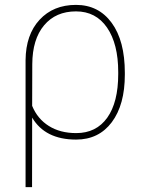

<svg xmlns="http://www.w3.org/2000/svg" viewBox="-20 -558 587 781"><path d="M289.1 -538.1Q380.9 -538.1 434.3 -465.1Q487.8 -392.1 487.8 -261.7V-254.4Q487.8 -131.8 434.8 -61Q381.8 9.8 289.6 9.8Q163.6 9.8 110.8 -79.6L110.4 203.1H84V-313.5Q85 -417 140.9 -477.5Q196.8 -538.1 289.1 -538.1ZM110.8 -127.4Q132.3 -74.7 178.5 -45.7Q224.6 -16.6 290 -16.6Q371.6 -16.6 416.3 -79.3Q460.9 -142.1 460.9 -256.8V-264.6Q460.9 -379.4 415.5 -445.6Q370.1 -511.7 289.1 -511.7Q207 -511.7 159.4 -455.1Q111.8 -398.4 111.3 -296.9Z"/></svg>

Font: Roboto Thin
Style: Regular
Weight: 250
Designer: Google
Version: Version 2.134; 2016